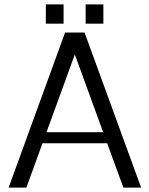

<svg xmlns="http://www.w3.org/2000/svg" viewBox="-20 -847 674 867"><path d="M19 0ZM19 0ZM446.8 -740.2ZM366.7 -827.1H446.8V-740.2H366.7ZM187 -827.1H267.1V-740.2H187ZM19 0 273.9 -700.2H361.8L617.2 0H537.1L463.9 -200.2H171.9L99.1 0ZM317.9 -601.1 189.9 -250H445.8Z"/></svg>

Font: Pfennig
Style: Medium
Weight: 500
Version: Version 20120410 ; ttfautohint (v0.8)